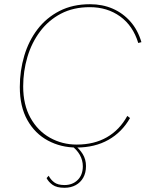

<svg xmlns="http://www.w3.org/2000/svg" viewBox="-20 -690 701 911"><path d="M343 10Q269 10 207.5 -23Q146 -56 110 -120Q74 -184 74 -277Q74 -354 95 -425Q116 -496 158 -551Q200 -606 262.5 -638Q325 -670 407 -670Q466 -670 514.5 -649Q563 -628 598.5 -588Q634 -548 651 -490L636 -486Q611 -568 550 -612Q489 -656 406 -656Q328 -656 269 -625Q210 -594 170 -540.5Q130 -487 110 -419.5Q90 -352 90 -280Q90 -193 124.5 -131Q159 -69 217 -36.5Q275 -4 344 -4Q427 -4 487.5 -39Q548 -74 584 -140L597 -130Q559 -63 494.5 -26.5Q430 10 343 10ZM316 -1 332 -3Q357 16 372.5 41Q388 66 388 98Q388 130 375 153Q362 176 339 188.5Q316 201 286 201Q249 201 229.5 187Q210 173 201 155L211 144Q220 162 237 175Q254 188 286 188Q324 188 348.5 164Q373 140 373 99Q373 70 358.5 44.5Q344 19 316 -1Z"/></svg>

Font: Work Sans Thin
Style: Italic
Weight: 250
Italic angle: -13°
Designer: Wei Huang
Foundry: Wei Huang
Version: Version 2.012